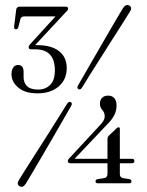

<svg xmlns="http://www.w3.org/2000/svg" viewBox="-20 -727 582 761"><path d="M406 -175.5Q406 -184 411 -189L441.5 -218Q446 -222.5 450 -222.5Q455 -222.5 455 -216V-97.5H504Q512.5 -97.5 512.5 -89Q512.5 -80 503.5 -80H455V-37.5Q455 -23 468 -21L493.5 -17Q501 -15 501 -8.5Q501 -0.5 492.5 -0.5H367.5Q358.5 -0.5 358.5 -8Q358.5 -15 367 -17L392.5 -21Q406 -23 406 -37.5V-80H258.5Q249 -80 249 -88.5Q249 -94.5 255 -100L375 -229.5Q384 -239 389.5 -247.5Q395 -256 395 -267Q395 -280.5 385.5 -291Q376 -301.5 376 -316.5Q376 -330.5 384.5 -339.2Q393 -348 409.5 -348Q424 -348 433 -338Q442 -328 442 -308.5Q442 -289 433 -270.8Q424 -252.5 402.5 -231.5L275.5 -97.5H406ZM305.5 -380.5Q298 -368.5 290.5 -374Q283 -378.5 290.5 -390.5Q304 -414 324.5 -449.5Q345 -485 368 -524.8Q391 -564.5 412 -600.8Q433 -637 448.2 -662.8Q463.5 -688.5 468 -695.5Q480 -713 493.5 -704.5Q506 -696 493.5 -678.5Q489.5 -671.5 473.5 -646.5Q457.5 -621.5 435 -586Q412.5 -550.5 388 -512Q363.5 -473.5 341.5 -438.8Q319.5 -404 305.5 -380.5ZM245.5 -315Q253 -327 261 -322Q268.5 -317 260.5 -304.5Q247.5 -282 227.2 -246.8Q207 -211.5 183.8 -171.5Q160.5 -131.5 139 -94.8Q117.5 -58 102 -31.8Q86.5 -5.5 82 1.5Q70 19.5 57 10.5Q44 3 56.5 -16Q60.5 -23 76.8 -48.5Q93 -74 116 -110Q139 -146 163.8 -185Q188.5 -224 210.2 -258.5Q232 -293 245.5 -315ZM244.5 -457Q244.5 -412 212.8 -384.5Q181 -357 129 -357Q79.5 -357 52.5 -379.8Q25.5 -402.5 25.5 -433Q25.5 -450.5 33 -460Q40.5 -469.5 51.5 -469.5Q73.5 -469.5 73.5 -442V-422Q73.5 -398.5 87.5 -385.2Q101.5 -372 131 -372Q160 -372 178.8 -390.5Q197.5 -409 197.5 -448.5Q197.5 -531.5 119.5 -531.5H103.5Q93.5 -531.5 93.5 -540Q93.5 -546 101 -553.5L200 -662H75Q63.5 -662 60.5 -650L53 -620.5Q50.5 -611 43.5 -611Q34.5 -611 36 -622.5L44 -687Q45 -700.5 58 -700.5H240.5Q250 -700.5 250 -692.5Q250 -687 240.5 -678.5L119 -548Q124.5 -548 129 -548Q183.5 -548 214 -524.2Q244.5 -500.5 244.5 -457Z"/></svg>

Font: Fraunces 144pt Soft Light
Style: Regular
Weight: 300
Version: Version 1.000;[0bf87f6ff]